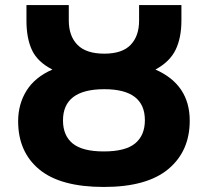

<svg xmlns="http://www.w3.org/2000/svg" viewBox="-20 -732 825 762"><path d="M52 -251Q52 -319 85.5 -372.5Q119 -426 188 -456Q129 -486 107 -533Q85 -580 85 -650V-712H253V-651Q253 -589 287.5 -554Q322 -519 394 -519Q465 -519 498.5 -554Q532 -589 532 -650V-712H700V-651Q700 -582 677 -534.5Q654 -487 597 -456Q733 -396 733 -253Q733 -132 648 -61Q563 10 392 10Q220 10 136 -59.5Q52 -129 52 -251ZM555 -255Q555 -378 394 -378Q230 -378 230 -254Q230 -194 268.5 -162.5Q307 -131 392 -131Q478 -131 516.5 -163Q555 -195 555 -255Z"/></svg>

Font: Noto Sans UI ExtraBold
Style: Regular
Weight: 800
Designer: Monotype Design Team
Foundry: Monotype Imaging Inc.
Version: Version 1.001